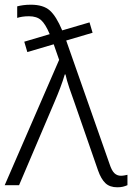

<svg xmlns="http://www.w3.org/2000/svg" viewBox="-26 -786 561 815"><path d="M-6 0 225 -532 202 -598 90 -565 77 -609 185 -641Q167 -684 148.5 -700.5Q130 -717 97 -717Q81 -717 68.5 -715Q56 -713 47 -710V-759Q58 -762 72.5 -764Q87 -766 105 -766Q158 -766 185.5 -741.5Q213 -717 238 -657L354 -691L367 -647L255 -614L439 -90Q448 -62 459.5 -51Q471 -40 487 -40Q495 -40 502.5 -41.5Q510 -43 515 -44V0Q506 4 496 6.5Q486 9 472 9Q440 9 421.5 -8.5Q403 -26 390 -63L290 -351Q279 -381 268 -413.5Q257 -446 252 -470H249Q241 -443 230 -414Q219 -385 207 -357L55 0Z"/></svg>

Font: RS Noto Sans Light
Style: Regular
Weight: 300
Designer: Monotype Design Team
Foundry: Monotype Imaging Inc.
Version: Version 3.10